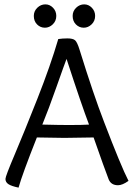

<svg xmlns="http://www.w3.org/2000/svg" viewBox="-20 -839 609 880"><path d="M388 -268Q354 -357 285 -569Q276 -546 239 -441Q202 -336 174 -268Q252 -266 296 -266Q358 -266 388 -268ZM275 -207Q249 -207 149 -209Q82 -40 65 21Q32 14 18.5 5Q5 -4 5 -19Q5 -31 47.5 -131Q90 -231 151 -385.5Q212 -540 247 -660Q266 -663 289 -663Q314 -663 324 -654.5Q334 -646 345 -610Q408 -407 457 -280Q535 -76 569 -10Q541 10 521 10Q489 10 478 -17Q459 -66 409 -209Q297 -207 275 -207ZM364 -712Q343 -712 328 -727Q313 -742 313 -766Q313 -788 329 -803.5Q345 -819 366 -819Q386 -819 401 -803.5Q416 -788 416 -766Q416 -743 400 -727.5Q384 -712 364 -712ZM186 -712Q165 -712 150 -727Q135 -742 135 -766Q135 -788 151 -803.5Q167 -819 188 -819Q208 -819 223 -803.5Q238 -788 238 -766Q238 -743 222 -727.5Q206 -712 186 -712Z"/></svg>

Font: Overlock SC
Style: Regular
Weight: 400
Designer: Dario Muhafara
Foundry: Dario Manuel Muhafara
Version: Version 1.001